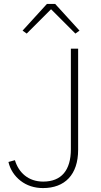

<svg xmlns="http://www.w3.org/2000/svg" viewBox="-20 -946 515 978"><path d="M364 -775 385 -790 261 -926H219L95 -790L116 -775L240 -899ZM341 -186C341 -79 293 -21 200 -21C124 -21 75 -67 56 -130L23 -121C32 -82 54 -49 85 -25C116 -1 155 12 199 12C310 12 378 -56 378 -183V-698H341V-186Z"/></svg>

Font: Plexus Sans ExtraLight
Style: Regular
Weight: 250
Version: Version 2.001;PS 002.001;hotconv 1.0.70;makeotf.lib2.5.58329